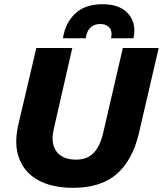

<svg xmlns="http://www.w3.org/2000/svg" viewBox="-20 -890 780 920"><path d="M329.2 10Q230.2 10 163.9 -26.2Q97.6 -62.4 71.9 -130.4Q46.2 -198.4 67.8 -292.6L154 -660H326.4L237 -268.8Q226.8 -222.2 237.4 -190.1Q248 -158 275.5 -141.5Q303 -125 343.8 -125Q398.6 -125 429.6 -158.2Q460.6 -191.4 474.8 -255L568.6 -660H740.4L645.2 -250Q614.8 -121.8 539 -55.9Q463.2 10 329.2 10ZM281.6 -706.8Q293.2 -781 340.7 -825.4Q388.2 -869.8 471.8 -869.8Q544.2 -869.8 584 -834.7Q623.8 -799.6 623.8 -743.8Q623.8 -735 622.7 -725.8Q621.6 -716.6 619.6 -706.8H511.8Q513.4 -712.4 513.9 -717.5Q514.4 -722.6 514.4 -727.2Q514.4 -750.6 499 -762.8Q483.6 -775 461.2 -775Q430.2 -775 412.5 -757Q394.8 -739 391 -706.8Z"/></svg>

Font: Work Sans
Style: Italic
Weight: 400
Italic angle: -13°
Designer: Wei Huang
Foundry: Wei Huang
Version: Version 2.012